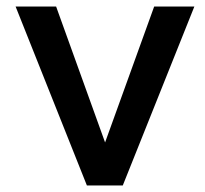

<svg xmlns="http://www.w3.org/2000/svg" viewBox="-20 -568 628 588"><path d="M575.2 -547.9 356 0H246.1L27.8 -547.9H151.9L301.8 -131.8L452.1 -547.9Z"/></svg>

Font: Oakes Grotesk Medium
Style: Regular
Weight: 500
Designer: Samuel Oakes
Foundry: Samuel Oakes
Version: Version 1.000;PS 001.000;hotconv 1.0.88;makeotf.lib2.5.64775